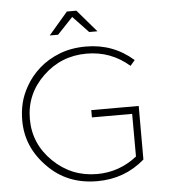

<svg xmlns="http://www.w3.org/2000/svg" viewBox="-59 -943 876 996"><g transform="rotate(-5 379.0 -445.0)"><path d="M407.5 1Q250.5 1 150 -103Q46.5 -207 46.5 -346Q46.5 -394 56.8 -436.5Q67 -479 91.5 -522Q119 -571.5 164.2 -611.8Q209.5 -652 271 -676Q332.5 -700 409 -700Q550.5 -700 655 -608L631 -580Q535.5 -663 409 -663Q276 -663 181.2 -571.5Q86.5 -480 86.5 -350Q86.5 -221 181.5 -128.5Q276.5 -36 409.5 -36Q525.5 -36 618 -109L617.5 -331H408V-369H655V-90Q550.5 1 407.5 1ZM475.5 -773.5H432.5L351.5 -859L270.5 -773.5H227L326.5 -889.5H376Z"/></g></svg>

Font: Argentum Novus ExtraLight
Style: Regular
Weight: 250
Designer: Julieta Ulanovsky (font) & Cristiano Sobral (main changes)
Foundry: Julieta Ulanovsky (font) & Cristiano Sobral (main changes)
Version: Version 3.00;November 27, 2020;FontCreator 13.0.0.2655 64-bi